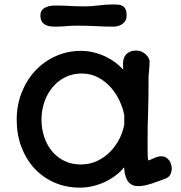

<svg xmlns="http://www.w3.org/2000/svg" viewBox="-20 -836 818 870"><path d="M55.7 0ZM55.7 -293Q55.7 -359.4 78.1 -416.5Q100.6 -473.6 139.9 -515.6Q179.2 -557.6 232.2 -581.5Q285.2 -605.5 346.7 -605.5Q377.9 -605.5 406.5 -598.1Q435.1 -590.8 459.7 -578.9Q484.4 -566.9 504.2 -551.8Q523.9 -536.6 538.1 -520.5Q537.6 -527.3 537.6 -535.2Q537.6 -543 537.6 -548.8Q537.6 -561 541 -571.5Q544.4 -582 551.8 -589.8Q559.1 -597.7 570.3 -602.3Q581.5 -606.9 597.7 -606.9Q611.3 -606.9 622.3 -601.8Q633.3 -596.7 641.1 -589.1Q648.9 -581.5 653.3 -573Q657.7 -564.5 657.7 -557.6Q657.7 -541 656 -524.2Q654.3 -507.3 653.3 -490.2Q653.3 -436.5 652.6 -395.3Q651.9 -354 650.9 -319.3Q649.9 -295.9 649.4 -270.8Q648.9 -245.6 648.9 -224.6Q648.9 -177.2 648.9 -149.4Q648.9 -121.6 651.4 -108.9Q655.8 -109.9 664.3 -113.3Q672.9 -116.7 680.2 -120.6Q687 -123 693.8 -125.5Q700.7 -127.9 710.9 -127.9Q722.7 -127.9 731.4 -122.8Q740.2 -117.7 746.3 -109.6Q752.4 -101.6 755.4 -91.6Q758.3 -81.5 758.3 -72.3Q758.3 -59.1 752 -45.7Q745.6 -32.2 728.5 -26.4Q713.9 -21 698.7 -15.1Q683.6 -9.3 668.2 -4.4Q652.8 0.5 637.5 3.9Q622.1 7.3 606 7.3Q586.9 7.3 574.7 -0.5Q562.5 -8.3 555.7 -20.8Q548.8 -33.2 545.9 -48.3Q543 -63.5 542.5 -78.1Q527.3 -59.1 505.9 -42.5Q484.4 -25.9 458.5 -13.2Q432.6 -0.5 403.1 6.8Q373.5 14.2 342.3 14.2Q278.8 14.2 226.1 -9Q173.3 -32.2 135.5 -73.5Q97.7 -114.7 76.7 -170.9Q55.7 -227.1 55.7 -293ZM168 -293Q168 -253.4 179.9 -216.8Q191.9 -180.2 214.6 -152.1Q237.3 -124 270.5 -107.4Q303.7 -90.8 345.7 -90.8Q387.2 -90.8 420.9 -106.9Q454.6 -123 479.7 -148.9Q504.9 -174.8 521 -206.8Q537.1 -238.8 543 -271V-314Q537.6 -343.8 522.7 -377Q507.8 -410.2 483.6 -438.2Q459.5 -466.3 425.8 -484.6Q392.1 -502.9 349.6 -502.9Q309.6 -502.9 276.4 -486.6Q243.2 -470.2 219 -441.7Q194.8 -413.1 181.4 -375Q168 -336.9 168 -293ZM228.5 -715.3Q215.8 -715.3 204.1 -717.3Q192.4 -719.2 183.1 -724.9Q173.8 -730.5 168.5 -740.7Q163.1 -751 163.1 -767.1Q163.1 -789.1 181.6 -800Q200.2 -811 231.4 -811Q263.2 -811 295.4 -809.1Q327.6 -807.1 362.8 -807.1Q395 -807.1 427.2 -811.5Q459.5 -815.9 493.7 -815.9Q505.4 -815.9 516.4 -814.9Q527.3 -814 535.6 -809.1Q543.9 -804.2 548.8 -794.2Q553.7 -784.2 553.7 -766.1Q553.7 -750 546.9 -740Q540 -730 530.5 -724.6Q521 -719.2 511.2 -717.3Q501.5 -715.3 495.1 -715.3Q455.6 -715.3 415 -717.5Q374.5 -719.7 329.1 -719.7Q304.2 -719.7 279.8 -717.5Q255.4 -715.3 228.5 -715.3Z"/></svg>

Font: Autour One
Style: Regular
Weight: 400
Version: Version 1.007; ttfautohint (v0.92) -l 24 -r 24 -G 200 -x 7 -